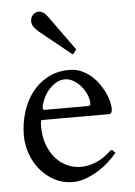

<svg xmlns="http://www.w3.org/2000/svg" viewBox="-52 -749 564 805"><g transform="rotate(-5 229.5 -347.0)"><path d="M34.2 -197.8Q34.2 -245.6 47.9 -291.7Q61.5 -337.9 88.4 -374.3Q115.2 -410.6 155.3 -432.6Q195.3 -454.6 248 -454.6Q274.4 -454.6 296.9 -445.1Q319.3 -435.5 337.4 -420.2Q355.5 -404.8 369.4 -385.5Q383.3 -366.2 392.6 -346.7Q401.9 -327.1 406.5 -309.1Q411.1 -291 411.1 -278.3Q411.1 -255.4 398.4 -255.4H115.2Q112.3 -255.4 110.8 -247.6Q109.4 -239.7 109.4 -227.1Q109.4 -186.5 121.6 -152.8Q133.8 -119.1 154.5 -95.2Q175.3 -71.3 203.1 -58.3Q231 -45.4 262.2 -45.4Q293 -45.4 325.4 -58.8Q357.9 -72.3 389.6 -102.5Q391.6 -104 393.6 -104Q395.5 -104 396.5 -104Q400.9 -104 403.8 -99.1Q406.7 -94.2 410.6 -91.8Q393.6 -71.3 372.1 -52.2Q350.6 -33.2 325.7 -18.3Q300.8 -3.4 274.4 5.9Q248 15.1 222.2 15.1Q180.7 15.1 145.8 -3.4Q110.8 -22 85.9 -52Q61 -82 47.6 -120.1Q34.2 -158.2 34.2 -197.8ZM123 -304.2Q123 -300.8 125 -298.8Q127 -296.9 129.4 -296.9H313.5Q323.7 -296.9 323.7 -306.2Q323.7 -324.7 315.2 -344.5Q306.6 -364.3 293 -380.4Q279.3 -396.5 261.7 -406.7Q244.1 -417 225.6 -417Q207 -417 190.2 -407.5Q173.3 -397.9 159.4 -382.8Q145.5 -367.7 136.2 -348.4Q127 -329.1 123 -310.1ZM271.5 -521Q269.5 -519 267.6 -519Q266.6 -519 264.6 -521L133.3 -627Q123.5 -635.3 115 -646.5Q106.4 -657.7 106.4 -672.9Q106.4 -687 116.5 -698Q126.5 -709 141.6 -709Q150.4 -709 159.7 -703.4Q168.9 -697.8 178.2 -685.1L282.2 -541Q284.2 -539.1 284.2 -538.1Q284.2 -537.1 282.2 -535.2Z"/></g></svg>

Font: Kurinto Book Core
Style: Regular
Weight: 400
Designer: Kurinto was developed by Clint Goss from a range of fonts that are compatible with the SIL Open Font License Version 1.1
Foundry: Clinton F. Goss
Version: Version 2.196; July 25, 2020